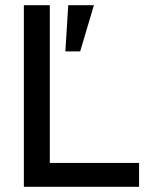

<svg xmlns="http://www.w3.org/2000/svg" viewBox="-20 -720 576 740"><path d="M72 -700V0H516V-92H172V-700ZM243 -700 232 -522H289L342 -700Z"/></svg>

Font: Space Text Medium
Style: Regular
Weight: 500
Designer: Florian Karsten (Space Text), Colophon Foundry (Space Mono)
Foundry: Florian Karsten
Version: Version 1.003;PS 001.003;hotconv 1.0.88;makeotf.lib2.5.64775